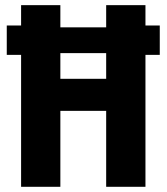

<svg xmlns="http://www.w3.org/2000/svg" viewBox="-20 -718 640 738"><path d="M388.1 0H539.1V-507.1H594.1V-620H539.1V-698.2H388.1V-612.9H212V-698.2H61.1V-620H6V-507.1H61.1V0H212V-291.9H388.1ZM212 -415.1V-513.8H388.1V-415.1Z"/></svg>

Font: Margiela Mono Bold
Style: Regular
Weight: 700
Designer: Mike Abbink, Paul van der Laan, Pieter van Rosmalen
Foundry: Bold Monday
Version: Version 2.003 2021